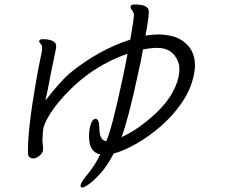

<svg xmlns="http://www.w3.org/2000/svg" viewBox="-20 -770 1040 858"><path d="M681 -556Q655 -556 619 -549Q614 -523 609 -496L597 -441Q554 -239 523 -157Q600 -192 679 -266.5Q758 -341 778 -426V-428Q787 -468 775 -496Q751 -556 683 -556ZM230 -552 210 -456Q192 -359 183 -321Q255 -412 291 -442Q419 -547 562 -593Q581 -699 578 -709Q575 -719 568.5 -726.5Q562 -734 564 -742Q566 -750 581 -750Q637 -750 644 -726Q649 -709 630 -611Q666 -616 685 -616H696Q762 -613 798 -586Q868 -535 846 -433Q832 -368 791.5 -309.5Q751 -251 697 -204.5Q643 -158 587 -126.5Q531 -95 488 -84Q460 -30 430 3.5Q400 37 378 52.5Q356 68 347 68Q338 68 340.5 55.5Q343 43 373.5 6Q404 -31 428 -80Q370 -92 379 -184L381 -198Q390 -239 406.5 -239Q423 -239 424 -199Q424 -142 455 -139Q479 -191 526 -411Q532 -441 538.5 -471Q545 -501 550 -530Q398 -477 285 -361Q236 -311 208 -267.5Q180 -224 174 -198L173 -193Q168 -144 171 -125.5Q174 -107 171.5 -95.5Q169 -84 155 -73Q141 -62 130 -62Q106 -62 105 -85Q103 -187 139 -394Q149 -453 159 -501L166 -534Q172 -564 163 -572.5Q154 -581 155 -587L157 -590Q160 -595 172 -595Q211 -595 227 -578Q233 -568 230 -552Z"/></svg>

Font: LXGW Bright GB
Style: Italic
Weight: 400
Italic angle: -12°
Designer: Christian Thalmann (Catharsis Fonts)
Foundry: LXGW / Christian Thalmann (Catharsis Fonts) / Fontworks Inc.
Version: Version 5.510